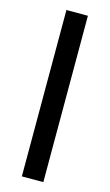

<svg xmlns="http://www.w3.org/2000/svg" viewBox="-116 -780 470 822"><g transform="rotate(15 119.0 -368.5)"><path d="M166.5 -737.3V0H71.3V-737.3Z"/></g></svg>

Font: Lato-Medium
Style: Regular
Weight: 500
Designer: Lukasz Dziedzic
Foundry: tyPoland Lukasz Dziedzic
Version: Version 2.006; 2014-01-15